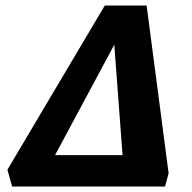

<svg xmlns="http://www.w3.org/2000/svg" viewBox="-20 -678 698 698"><path d="M49 0 92 -114H515L512 0ZM580 0H434L391 -576H428L119 0H24L7 -61L361 -658H513L593 -48Z"/></svg>

Font: Ysabeau Office ExtraBold
Style: Italic
Weight: 800
Italic angle: -12°
Designer: Christian Thalmann (Catharsis Fonts)
Version: Version 2.001;gftools[0.9.30]; featfreeze: tnum,lnum,ss02